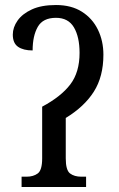

<svg xmlns="http://www.w3.org/2000/svg" viewBox="-20 -745 475 765"><path d="M66 0V-41H86Q113 -41 130.5 -54Q148 -67 148 -114V-320Q223 -360 260 -408.5Q297 -457 297 -534Q297 -598 274.5 -636Q252 -674 203 -674Q151 -674 130.5 -638Q110 -602 110 -544Q73 -544 52 -558.5Q31 -573 31 -607Q31 -636 50 -663Q69 -690 107 -707.5Q145 -725 203 -725Q264 -725 306 -698.5Q348 -672 370 -627Q392 -582 392 -527Q392 -440 354 -380Q316 -320 242 -275V-114Q242 -67 259 -54Q276 -41 304 -41H323V0Z"/></svg>

Font: Noto Serif Condensed
Style: Regular
Weight: 400
Width: 3
Designer: Monotype Design Team
Foundry: Monotype Imaging Inc.
Version: Version 2.013; ttfautohint (v1.8.4.7-5d5b)